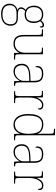

<svg xmlns="http://www.w3.org/2000/svg" viewBox="1240 -2040 1040 3561"><g transform="rotate(90 1760.5 -260.0)"><path d="M237 240Q146 240 97.5 197Q49 154 49 80Q49 39 67 8.5Q85 -22 112.5 -40Q140 -58 168 -63Q146 -70 131 -86.5Q116 -103 116 -132Q116 -161 134 -184Q152 -207 164 -216Q121 -239 103 -282.5Q85 -326 85 -372Q85 -446 128 -494Q171 -542 250 -542Q286 -542 313 -531Q340 -520 358 -503Q367 -513 380 -525.5Q393 -538 409.5 -547.5Q426 -557 445 -557Q470 -557 481 -544Q492 -531 492 -513Q492 -496 487 -486Q482 -476 471 -476Q471 -505 465 -517Q459 -529 445 -529Q423 -529 407.5 -516.5Q392 -504 373 -485Q387 -466 397 -435Q407 -404 407 -364Q407 -289 367.5 -242.5Q328 -196 250 -196Q238 -196 216 -199Q194 -202 186 -206Q169 -193 156.5 -174Q144 -155 144 -126Q144 -93 174 -82Q204 -71 244 -71H313Q361 -71 393 -56Q425 -41 441.5 -11Q458 19 458 65Q458 144 402.5 192Q347 240 237 240ZM241 215Q304 215 346 197.5Q388 180 409 147Q430 114 430 66Q430 1 399.5 -22.5Q369 -46 311 -46H220Q180 -46 147.5 -33.5Q115 -21 96 7Q77 35 77 82Q77 117 92.5 147.5Q108 178 144 196.5Q180 215 241 215ZM247 -221Q288 -221 317.5 -234.5Q347 -248 363 -280Q379 -312 379 -365Q379 -419 363.5 -452.5Q348 -486 318.5 -501.5Q289 -517 247 -517Q208 -517 178 -501Q148 -485 130.5 -451.5Q113 -418 113 -364Q113 -290 151 -255.5Q189 -221 247 -221Z M791 10Q709 10 668.5 -37.5Q628 -85 628 -184V-442Q628 -477 624 -492.5Q620 -508 604 -512Q588 -516 551 -516H525V-536H656V-181Q656 -134 667 -96Q678 -58 707.5 -36.5Q737 -15 791 -15Q847 -15 884 -41.5Q921 -68 940 -110.5Q959 -153 959 -202V-442Q959 -477 955 -492.5Q951 -508 935 -512Q919 -516 882 -516H864V-536H987V-94Q987 -60 991 -44Q995 -28 1009.5 -24Q1024 -20 1054 -20H1086V0H963L960 -91H956Q937 -52 897.5 -21Q858 10 791 10Z M1304 10Q1265 10 1233 -6.5Q1201 -23 1182 -58Q1163 -93 1163 -146Q1163 -225 1219.5 -262Q1276 -299 1397 -303L1480 -306V-371Q1480 -414 1471 -446.5Q1462 -479 1434 -498Q1406 -517 1349 -517Q1300 -517 1273 -502.5Q1246 -488 1236 -460.5Q1226 -433 1226 -395Q1216 -395 1210.5 -406Q1205 -417 1205 -441Q1205 -462 1217 -485.5Q1229 -509 1260.5 -525.5Q1292 -542 1349 -542Q1437 -542 1472.5 -499.5Q1508 -457 1508 -386V-110Q1508 -73 1511.5 -53.5Q1515 -34 1527 -27Q1539 -20 1566 -20H1573V0H1487L1481 -104H1479Q1468 -83 1445.5 -56Q1423 -29 1388 -9.5Q1353 10 1304 10ZM1308 -15Q1357 -15 1395.5 -40Q1434 -65 1457 -101Q1480 -137 1480 -170V-283L1394 -280Q1316 -278 1272 -261Q1228 -244 1209.5 -214.5Q1191 -185 1191 -145Q1191 -111 1202.5 -81.5Q1214 -52 1240 -33.5Q1266 -15 1308 -15Z M1673 0V-20H1695Q1725 -20 1739.5 -24Q1754 -28 1758 -44.5Q1762 -61 1762 -98V-442Q1762 -477 1758 -492.5Q1754 -508 1738 -512Q1722 -516 1685 -516H1667V-536H1786L1789 -424H1791Q1803 -453 1820.5 -480.5Q1838 -508 1865 -526Q1892 -544 1930 -544Q1968 -544 1991 -524.5Q2014 -505 2014 -476Q2014 -463 2009 -453Q2004 -443 1993 -443Q1993 -472 1985.5 -488.5Q1978 -505 1963 -512Q1948 -519 1925 -519Q1896 -519 1871 -500Q1846 -481 1828 -448Q1810 -415 1800 -372.5Q1790 -330 1790 -284V-98Q1790 -61 1794.5 -44.5Q1799 -28 1813 -24Q1827 -20 1857 -20H1892V0Z M2293 10Q2232 10 2187.5 -22Q2143 -54 2119 -116Q2095 -178 2095 -267Q2095 -355 2115.5 -416.5Q2136 -478 2178 -510.5Q2220 -543 2285 -543Q2352 -543 2395.5 -516Q2439 -489 2459 -441H2463Q2462 -469 2461.5 -495.5Q2461 -522 2461 -543V-662Q2461 -699 2457 -715.5Q2453 -732 2438.5 -736Q2424 -740 2394 -740H2369V-760H2489V-94Q2489 -59 2493 -43.5Q2497 -28 2513 -24Q2529 -20 2566 -20H2582V0H2465L2461 -111H2459Q2437 -59 2398.5 -24.5Q2360 10 2293 10ZM2287 -14Q2376 -16 2419 -83Q2462 -150 2462 -265Q2462 -390 2425 -454Q2388 -518 2288 -518Q2229 -518 2192.5 -488.5Q2156 -459 2139.5 -402Q2123 -345 2123 -264Q2123 -143 2169.5 -78Q2216 -13 2287 -14Z M2796 10Q2757 10 2725 -6.5Q2693 -23 2674 -58Q2655 -93 2655 -146Q2655 -225 2711.5 -262Q2768 -299 2889 -303L2972 -306V-371Q2972 -414 2963 -446.5Q2954 -479 2926 -498Q2898 -517 2841 -517Q2792 -517 2765 -502.5Q2738 -488 2728 -460.5Q2718 -433 2718 -395Q2708 -395 2702.5 -406Q2697 -417 2697 -441Q2697 -462 2709 -485.5Q2721 -509 2752.5 -525.5Q2784 -542 2841 -542Q2929 -542 2964.5 -499.5Q3000 -457 3000 -386V-110Q3000 -73 3003.5 -53.5Q3007 -34 3019 -27Q3031 -20 3058 -20H3065V0H2979L2973 -104H2971Q2960 -83 2937.5 -56Q2915 -29 2880 -9.5Q2845 10 2796 10ZM2800 -15Q2849 -15 2887.5 -40Q2926 -65 2949 -101Q2972 -137 2972 -170V-283L2886 -280Q2808 -278 2764 -261Q2720 -244 2701.5 -214.5Q2683 -185 2683 -145Q2683 -111 2694.5 -81.5Q2706 -52 2732 -33.5Q2758 -15 2800 -15Z M3165 0V-20H3187Q3217 -20 3231.5 -24Q3246 -28 3250 -44.5Q3254 -61 3254 -98V-442Q3254 -477 3250 -492.5Q3246 -508 3230 -512Q3214 -516 3177 -516H3159V-536H3278L3281 -424H3283Q3295 -453 3312.5 -480.5Q3330 -508 3357 -526Q3384 -544 3422 -544Q3460 -544 3483 -524.5Q3506 -505 3506 -476Q3506 -463 3501 -453Q3496 -443 3485 -443Q3485 -472 3477.5 -488.5Q3470 -505 3455 -512Q3440 -519 3417 -519Q3388 -519 3363 -500Q3338 -481 3320 -448Q3302 -415 3292 -372.5Q3282 -330 3282 -284V-98Q3282 -61 3286.5 -44.5Q3291 -28 3305 -24Q3319 -20 3349 -20H3384V0Z"/></g></svg>

Font: Noto Serif Hebrew Thin
Style: Regular
Weight: 250
Version: Version 2.003